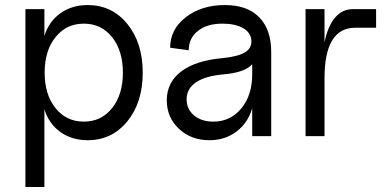

<svg xmlns="http://www.w3.org/2000/svg" viewBox="-20 -536 1520 756"><path d="M325.2 16.1Q262.7 16.1 217.3 -16.6Q171.9 -49.3 154.8 -106V200.2H80.1V-500H154.8V-394Q171.9 -450.7 217.3 -483.4Q262.7 -516.1 325.2 -516.1Q420.9 -516.1 481.4 -441.7Q542 -367.2 542 -250Q542 -132.8 481.4 -58.3Q420.9 16.1 325.2 16.1ZM198.5 -110.4Q241.2 -57.1 310.1 -57.1Q378.9 -57.1 421.4 -110.4Q463.9 -163.6 463.9 -250Q463.9 -336.4 421.4 -389.6Q378.9 -442.9 310.1 -442.9Q241.2 -442.9 198.5 -389.6Q155.8 -336.4 155.8 -250Q155.8 -163.6 198.5 -110.4Z M804.7 16.1Q732.4 16.1 684.6 -28.8Q636.7 -73.7 636.7 -141.1Q636.7 -211.9 693.8 -254.9Q751 -297.9 856 -307.1Q916.5 -313 944.3 -329.8Q972.2 -346.7 969.7 -377Q967.8 -407.7 937 -425.3Q906.2 -442.9 856 -442.9Q795.4 -442.9 759.3 -414.3Q723.1 -385.7 723.1 -337.9L649.9 -348.1Q649.9 -420.4 711.7 -468.3Q773.4 -516.1 865.7 -516.1Q953.6 -516.1 1000.7 -468Q1047.9 -419.9 1047.9 -331.1V0H973.1V-109.9Q956.1 -51.8 910.9 -17.8Q865.7 16.1 804.7 16.1ZM819.8 -57.1Q887.2 -57.1 930.2 -109.1Q973.1 -161.1 973.1 -243.2V-283.2Q944.8 -250.5 860.8 -243.2Q789.6 -237.3 752.2 -212.2Q714.8 -187 714.8 -145Q714.8 -106 744.1 -81.5Q773.4 -57.1 819.8 -57.1Z M1183.1 0V-500H1257.8V-368.2Q1270 -431.6 1298.6 -465.8Q1327.1 -500 1369.1 -500H1460.9V-426.8H1378.9Q1257.8 -426.8 1257.8 -228V0Z"/></svg>

Font: Uncut Sans
Style: Regular
Weight: 400
Designer: Kasper Nordkvist
Foundry: UNCUT.wtf
Version: Version 1.304;Glyphs 3.2 (3246)